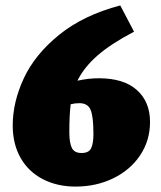

<svg xmlns="http://www.w3.org/2000/svg" viewBox="-20 -678 596 709"><path d="M534 -228Q534 -159 497.5 -104.5Q461 -50 398 -19.5Q335 11 259 11Q191 11 138 -16.5Q85 -44 56 -95Q27 -146 27 -215Q27 -301 68 -389Q109 -477 198.5 -549.5Q288 -622 424 -658L475 -561Q389 -516 339.5 -472.5Q290 -429 266 -380Q306 -389 345 -389Q437 -389 485.5 -345.5Q534 -302 534 -228ZM325 -183Q325 -248 314.5 -272.5Q304 -297 273 -297Q256 -297 241 -293Q236 -253 236 -189Q236 -152 245 -132.5Q254 -113 281 -113Q308 -113 316.5 -130.5Q325 -148 325 -183Z"/></svg>

Font: Ysabeau Black
Style: Regular
Weight: 900
Designer: Christian Thalmann (Catharsis Fonts)
Version: Version 0.003